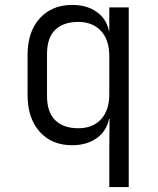

<svg xmlns="http://www.w3.org/2000/svg" viewBox="-20 -580 640 780"><path d="M424 180V23L425 -97H423Q413 -47 372.5 -18.5Q332 10 273 10Q190 10 141 -45Q92 -100 92 -194V-357Q92 -451 141.5 -505.5Q191 -560 273 -560Q333 -560 373 -531.5Q413 -503 423 -453H424V-550H503V180ZM298 -59Q357 -59 390.5 -95.5Q424 -132 424 -197V-353Q424 -418 390 -454.5Q356 -491 298 -491Q238 -491 204.5 -459Q171 -427 171 -360V-190Q171 -124 204.5 -91.5Q238 -59 298 -59Z"/></svg>

Font: Pitagon Sans Mono Light
Style: Regular
Weight: 300
Monospace: yes
Designer: Travis Tran
Foundry: Pitagon
Version: Version 1.001; ttfautohint (v1.8.4.7-5d5b);gftools[0.9.26]